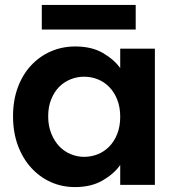

<svg xmlns="http://www.w3.org/2000/svg" viewBox="-20 -752 718 781"><path d="M33 -279Q33 -344 52.5 -396.5Q72 -449 106.5 -486Q141 -523 187 -543Q233 -563 286 -563Q353 -563 398.5 -536.5Q444 -510 469 -475V-554H610V0H469V-81Q444 -45 397.5 -18Q351 9 285 9Q232 9 186.5 -11.5Q141 -32 106.5 -70Q72 -108 52.5 -161Q33 -214 33 -279ZM469 -277Q469 -316 457 -346.5Q445 -377 424.5 -398Q404 -419 377.5 -429.5Q351 -440 322 -440Q294 -440 267.5 -429.5Q241 -419 221 -399Q201 -379 188.5 -348.5Q176 -318 176 -279Q176 -240 188.5 -209Q201 -178 221 -157Q241 -136 267.5 -125Q294 -114 322 -114Q351 -114 377.5 -124.5Q404 -135 424.5 -156Q445 -177 457 -207.5Q469 -238 469 -277ZM150 -732H532V-632H150Z"/></svg>

Font: Poppins SemiBold
Style: Regular
Weight: 600
Designer: Ninad Kale (Devanagari), Jonny Pinhorn (Latin)
Foundry: Indian Type Foundry
Version: Version 3.002 2017